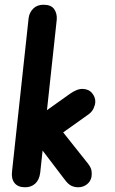

<svg xmlns="http://www.w3.org/2000/svg" viewBox="-20 -792 486 812"><path d="M86 0Q56 0 41.5 -18Q27 -36 31 -68L101 -715Q104 -739 120.5 -755.5Q137 -772 164 -772Q196 -772 209 -753.5Q222 -735 220 -709L150 -61Q146 -31 129 -15.5Q112 0 86 0ZM311 0Q295 0 281.5 -6.5Q268 -13 254 -32L139 -183L229 -255L353 -99Q365 -83 367 -70Q369 -57 367 -44Q363 -24 347 -12Q331 0 311 0ZM126 -146 135 -295 274 -394Q306 -417 330 -416Q356 -415 370 -397.5Q384 -380 383 -360Q382 -347 375.5 -333Q369 -319 354 -308Z"/></svg>

Font: Edu SA Beginner
Style: Bold
Weight: 700
Version: Version 1.003